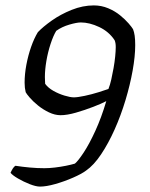

<svg xmlns="http://www.w3.org/2000/svg" viewBox="-20 -585 553 710"><path d="M128 105Q113 105 90 96Q67 87 46.5 75Q26 63 19 54Q23 45 27.5 38Q32 31 37 28Q63 32 90.5 34.5Q118 37 144 37Q162 37 183 34.5Q204 32 224 28Q244 24 257 20Q269 10 289.5 -21Q310 -52 332.5 -101Q355 -150 373 -211Q356 -202 325 -190Q294 -178 261 -168.5Q228 -159 204 -159Q183 -159 161 -169.5Q139 -180 120.5 -195Q102 -210 90 -224Q78 -238 75 -244Q73 -252 72 -260.5Q71 -269 71 -279Q71 -311 77.5 -345.5Q84 -380 95 -411.5Q106 -443 120 -466Q139 -486 171.5 -509Q204 -532 245 -548.5Q286 -565 327 -565Q355 -565 380 -554.5Q405 -544 424 -528.5Q443 -513 455.5 -498.5Q468 -484 472 -477Q476 -467 478 -453Q480 -439 480 -418Q480 -377 470.5 -324Q461 -271 444 -214.5Q427 -158 404 -106.5Q381 -55 354 -14.5Q327 26 298 46Q282 58 250 72Q218 86 184.5 95.5Q151 105 128 105ZM253 -225Q267 -225 293 -230.5Q319 -236 344.5 -244Q370 -252 381 -256Q387 -271 391.5 -291Q396 -311 400 -333.5Q404 -356 406 -376.5Q408 -397 408 -411Q408 -419 407 -425Q406 -431 404 -436Q383 -468 347 -485Q311 -502 279 -502Q264 -502 236.5 -494Q209 -486 188 -471Q177 -453 167 -422.5Q157 -392 151.5 -359.5Q146 -327 146 -300Q146 -292 146.5 -286Q147 -280 147 -275Q158 -260 177.5 -249Q197 -238 218.5 -231.5Q240 -225 253 -225Z"/></svg>

Font: Texturina 12pt Light
Style: Italic
Weight: 300
Italic angle: -11°
Designer: Guillermo Torres Carreño
Foundry: Omnibus-Type
Version: Version 1.002